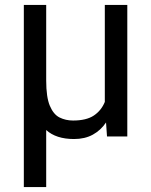

<svg xmlns="http://www.w3.org/2000/svg" viewBox="-20 -548 607 771"><path d="M75.7 -528.3H165.5V-224.6Q165.5 -157.7 180.2 -123Q194.8 -88.4 219.2 -76.2Q243.7 -64 273.4 -64Q326.7 -64 356.7 -84Q386.7 -104 400.9 -138.7V-528.3H491.2V0H409.7L405.8 -56.2Q384.8 -24.9 352.8 -7.3Q320.8 10.3 277.3 10.3Q205.1 10.3 165.5 -25.9V203.1H75.7Z"/></svg>

Font: Vazirmatn RD
Style: Regular
Weight: 400
Designer: Saber Rastikerdar
Foundry: Saber Rastikerdar
Version: Version 32.102